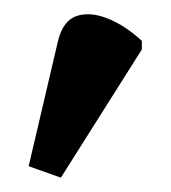

<svg xmlns="http://www.w3.org/2000/svg" viewBox="-20 -748 238 268"><path d="M65 -500 20 -516 61 -691Q68 -719 86.5 -725.5Q105 -732 129.5 -722.5Q154 -713 178 -691V-679Z"/></svg>

Font: Noto Serif ExtraCondensed
Style: Bold
Weight: 700
Width: 2
Designer: Monotype Design Team
Foundry: Monotype Imaging Inc.
Version: Version 2.014; ttfautohint (v1.8.4.7-5d5b)